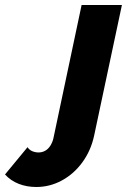

<svg xmlns="http://www.w3.org/2000/svg" viewBox="-225 -545 513 767"><path d="M-80 202Q-118 202 -150 189.5Q-182 177 -205 152L-115 43Q-108 54 -96 59Q-84 64 -71 64Q-57 64 -45 57.5Q-33 51 -24.5 38Q-16 25 -12 9L101 -525H262L151 -3Q138 57 104 103.5Q70 150 22 176Q-26 202 -80 202Z"/></svg>

Font: Raleway Thin ExtraBold
Style: Italic
Weight: 800
Italic angle: -12°
Version: Version 4.026